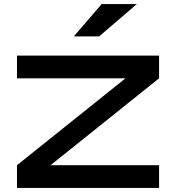

<svg xmlns="http://www.w3.org/2000/svg" viewBox="-20 -919 861 939"><path d="M63 -647H758V-536L181 -74L169 -111H758V0H63V-111L640 -573L652 -536H63ZM341 -741 477 -899H649L465 -741Z"/></svg>

Font: Syne
Style: Bold
Weight: 700
Designer: Lucas Descroix
Foundry: Bonjour Monde
Version: Version 2.200